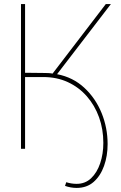

<svg xmlns="http://www.w3.org/2000/svg" viewBox="-20 -730 592 942"><path d="M356 192Q342 192 327.5 189.5Q313 187 299 182L305 164Q318 168 330.5 170Q343 172 356 172Q398 172 427 144.5Q456 117 471.5 71Q487 25 487 -29Q487 -96 466 -154.5Q445 -213 406 -257.5Q367 -302 313 -327Q259 -352 192 -352H103V0H83V-710H103V-373L193 -372Q205 -372 216.5 -371.5Q228 -371 238 -369L499 -710H524L260 -366Q338 -351 393.5 -299.5Q449 -248 478.5 -175.5Q508 -103 508 -23Q508 35 490.5 84Q473 133 439.5 162.5Q406 192 356 192Z"/></svg>

Font: Raleway Thin
Style: Regular
Weight: 100
Designer: Matt McInerney, Pablo Impallari, Rodrigo Fuenzalida
Foundry: Matt McInerney, Pablo Impallari, Rodrigo Fuenzalida
Version: Version 4.026